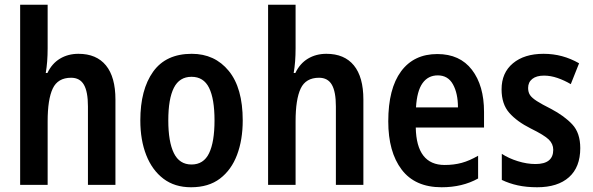

<svg xmlns="http://www.w3.org/2000/svg" viewBox="-20 -780 2501 810"><path d="M181 -576Q181 -518 173 -472H180Q199 -512 233 -532.5Q267 -553 311 -553Q387 -553 427 -504Q467 -455 467 -360V0H351V-331Q351 -393 334 -422.5Q317 -452 280 -452Q224 -452 202.5 -406.5Q181 -361 181 -268V0H65V-760H181Z M1004 -272Q1004 -190 980 -126.5Q956 -63 908 -26.5Q860 10 786 10Q717 10 669.5 -26Q622 -62 597 -125.5Q572 -189 572 -272Q572 -402 626 -477.5Q680 -553 789 -553Q886 -553 945 -481Q1004 -409 1004 -272ZM690 -272Q690 -182 713.5 -134Q737 -86 788 -86Q839 -86 862 -133.5Q885 -181 885 -272Q885 -363 862 -409.5Q839 -456 788 -456Q737 -456 713.5 -409.5Q690 -363 690 -272Z M1227 -576Q1227 -518 1219 -472H1226Q1245 -512 1279 -532.5Q1313 -553 1357 -553Q1433 -553 1473 -504Q1513 -455 1513 -360V0H1397V-331Q1397 -393 1380 -422.5Q1363 -452 1326 -452Q1270 -452 1248.5 -406.5Q1227 -361 1227 -268V0H1111V-760H1227Z M1825 -552Q1920 -552 1971 -485.5Q2022 -419 2022 -308V-242H1734Q1737 -84 1856 -84Q1895 -84 1928 -93Q1961 -102 1997 -123V-27Q1931 10 1843 10Q1731 10 1674.5 -64.5Q1618 -139 1618 -268Q1618 -406 1672 -479Q1726 -552 1825 -552ZM1827 -462Q1786 -462 1762.5 -429Q1739 -396 1735 -327H1912Q1912 -386 1891 -424Q1870 -462 1827 -462Z M2428 -155Q2428 -75 2380.5 -32.5Q2333 10 2246 10Q2201 10 2164.5 2Q2128 -6 2097 -21V-131Q2126 -112 2164.5 -100Q2203 -88 2239 -88Q2314 -88 2314 -148Q2314 -173 2295 -191.5Q2276 -210 2219 -238Q2161 -267 2128.5 -304Q2096 -341 2096 -403Q2096 -473 2144 -513Q2192 -553 2273 -553Q2314 -553 2351 -543Q2388 -533 2423 -513L2388 -425Q2361 -441 2332 -451Q2303 -461 2275 -461Q2243 -461 2225.5 -447Q2208 -433 2208 -409Q2208 -391 2216 -379Q2224 -367 2245 -353.5Q2266 -340 2304 -321Q2361 -291 2394.5 -255Q2428 -219 2428 -155Z"/></svg>

Font: Noto Sans Lao Looped Condensed SemiBold
Style: Regular
Weight: 600
Width: 3
Designer: Mark Frömberg, Ben Mitchell
Foundry: The Fontpad Ltd
Version: Version 1.002; ttfautohint (v1.8.4.7-5d5b)